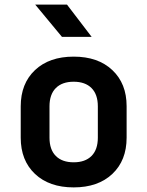

<svg xmlns="http://www.w3.org/2000/svg" viewBox="-20 -805 640 834"><path d="M300 9Q194 9 132 -49.5Q70 -108 70 -207V-343Q70 -442 132 -500.5Q194 -559 300 -559Q406 -559 468 -500.5Q530 -442 530 -344V-207Q530 -108 468 -49.5Q406 9 300 9ZM300 -100Q350 -100 377.5 -127.5Q405 -155 405 -207V-343Q405 -395 377.5 -422.5Q350 -450 300 -450Q250 -450 222.5 -422.5Q195 -395 195 -343V-207Q195 -155 222.5 -127.5Q250 -100 300 -100ZM249 -645 133 -785H271L378 -645Z"/></svg>

Font: NKDuy Mono
Style: Bold
Weight: 700
Monospace: yes
Designer: NKDuy
Foundry: NKDuy
Version: Version 2.251; ttfautohint (v1.8.4.7-5d5b)